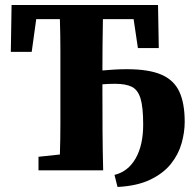

<svg xmlns="http://www.w3.org/2000/svg" viewBox="-20 -677 770 763"><path d="M23 -471 26 -657H608L611 -486H528L511 -601H389Q388 -549 387.5 -498Q387 -447 387 -397Q410 -399 433.5 -400.5Q457 -402 484 -402Q571 -402 621 -380.5Q671 -359 692.5 -313Q714 -267 714 -193Q714 -151 701.5 -107Q689 -63 659 -25.5Q629 12 577 37Q525 62 447 66L435 18Q489 5 519 -47.5Q549 -100 549 -182Q549 -251 538.5 -285.5Q528 -320 504 -332Q480 -344 437 -344Q423 -344 410.5 -343.5Q398 -343 387 -342V-311Q387 -233 387.5 -155Q388 -77 390 0H133V-54L218 -63Q220 -124 220 -186Q220 -248 220 -310V-347Q220 -410 220 -473.5Q220 -537 218 -601H124L106 -471Z"/></svg>

Font: Source Serif 4
Style: Bold
Weight: 700
Designer: Frank Grießhammer
Foundry: Adobe
Version: Version 4.005;hotconv 1.1.0;makeotfexe 2.6.0